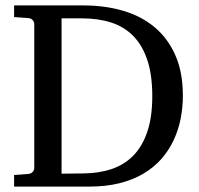

<svg xmlns="http://www.w3.org/2000/svg" viewBox="-20 -691 736 711"><path d="M543.9 -335Q543.9 -413.6 525.6 -468.5Q507.3 -523.4 473.4 -557.9Q439.5 -592.3 391.4 -607.7Q343.3 -623 284.2 -623H208V-47.9L289.1 -48.8Q346.7 -49.3 393.8 -65.2Q440.9 -81.1 474.1 -115.2Q507.3 -149.4 525.6 -203.6Q543.9 -257.8 543.9 -335ZM657.2 -336.9Q657.2 -293 648.9 -251.2Q640.6 -209.5 623 -171.9Q605.5 -134.3 577.9 -102.8Q550.3 -71.3 511.7 -48.3Q473.1 -25.4 423.1 -12.7Q373 0 310.1 0H32.2V-43L85 -46.9Q95.7 -47.9 101.3 -54.7Q106.9 -61.5 106.9 -68.8V-602.1Q106.9 -609.4 101.3 -616.2Q95.7 -623 85 -624L32.2 -627.9V-670.9H290Q368.7 -670.9 436 -651.1Q503.4 -631.3 552.5 -590.3Q601.6 -549.3 629.4 -486.3Q657.2 -423.3 657.2 -336.9Z"/></svg>

Font: Charis SIL APac
Style: Regular
Weight: 400
Foundry: SIL International
Version: Version 5.000